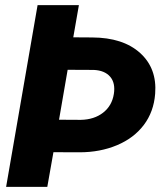

<svg xmlns="http://www.w3.org/2000/svg" viewBox="-20 -731 644 751"><path d="M288.6 -710.9 266.6 -585 340.3 -584.5Q461.4 -584 528.1 -523.7Q594.7 -463.4 586.9 -364.3Q581.5 -293.9 542.7 -242.4Q503.9 -190.9 437.7 -163.1Q371.6 -135.3 291 -135.3L189 -135.7L165 0H3.9L127 -710.9ZM244.6 -458 210.9 -262.7 295.9 -262.2Q348.6 -263.2 383.3 -290.3Q418 -317.4 425.3 -363.3Q432.1 -406.2 410.9 -430.9Q389.6 -455.6 346.7 -457.5Z"/></svg>

Font: TypoPRO Roboto
Style: Italic
Weight: 900
Italic angle: -12°
Designer: Google
Version: Version 2.136; 2016